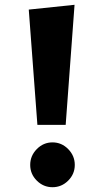

<svg xmlns="http://www.w3.org/2000/svg" viewBox="-20 -756 431 801"><path d="M100 -716 291 -736 254 -235H136ZM106 -68Q106 -106 133.5 -134Q161 -162 199 -162Q237 -162 264.5 -134Q292 -106 292 -68Q292 -30 264.5 -2.5Q237 25 199 25Q161 25 133.5 -2.5Q106 -30 106 -68Z"/></svg>

Font: Secular One
Style: Regular
Weight: 400
Designer: Michal Sahar
Foundry: Hagilda
Version: Version 1.000